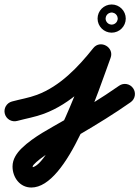

<svg xmlns="http://www.w3.org/2000/svg" viewBox="-61 -497 623 858"><path d="M15.7 43.4C55.9 32.6 96.4 25.9 135.7 11.2C255.1 -33.5 348.4 -128.1 426.2 -226C442 -245.8 427 -268.5 405.9 -280.4C384.8 -292.3 357.6 -293.3 348.8 -269.6C314.7 -177.7 162.5 251 79 251C77.2 251 82.2 251.2 84.4 252.6C88.6 255.2 85 252.1 85 247C85 239.2 115.1 215.6 122.2 210.3C176.6 169.6 238.5 137.2 297 102.8C373.9 57.7 449.8 11.1 522.8 -40.2C543.2 -54.4 548.1 -82.5 533.8 -102.8C519.6 -123.2 491.5 -128.1 471.2 -113.8C392.8 -58.9 311 -9.6 228.5 38.7C164.5 76 90.2 113 36.6 164.8C13.9 186.8 -5 214.2 -5 247C-5 295.3 27.3 341 79 341C242.8 341 382.2 -100.9 433.2 -238.4C442 -262.1 430.5 -282.9 412.9 -292.8C395.2 -302.7 371.5 -301.8 355.8 -282C288.7 -197.6 207.5 -111.8 104.3 -73.2C67.7 -59.5 29.6 -53.6 -7.7 -43.4C-31.7 -36.9 -45.9 -12.2 -39.4 11.7C-32.9 35.7 -8.2 49.9 15.7 43.4ZM433.8 -440.7C436.4 -441.1 438.7 -441 438 -441C437.3 -441 439.6 -441.1 442.2 -440.7C445.1 -440.2 447.8 -439.3 450.3 -438C458.6 -433.7 464.2 -425.4 464.9 -416.1C464.9 -415.4 465 -414.7 465 -414C465 -414.7 465.1 -412.4 464.7 -409.8C464.2 -406.9 463.3 -404.2 462 -401.7C457.7 -393.4 449.4 -387.8 440.1 -387.1C439.4 -387.1 438.7 -387 438 -387C437.3 -387 436.6 -387.1 435.9 -387.1C426.6 -387.8 418.3 -393.4 414 -401.7C412.7 -404.2 411.8 -406.9 411.3 -409.8C410.9 -412.4 411 -414.7 411 -414C411 -414.7 411.1 -415.4 411.1 -416.1C411.8 -425.4 417.4 -433.7 425.7 -438C428.2 -439.3 430.9 -440.2 433.8 -440.7ZM375 -414C375 -379.3 403.3 -351 438 -351C472.7 -351 501 -379.3 501 -414C501 -448.7 472.7 -477 438 -477C403.3 -477 375 -448.7 375 -414Z"/></svg>

Font: FRB American Cursive Guidelines Arrows Black
Style: Bold Italic
Weight: 900
Italic angle: -25°
Version: Version 2.0;Modular Font Editor K font №1